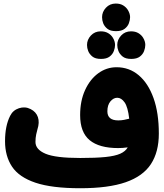

<svg xmlns="http://www.w3.org/2000/svg" viewBox="-20 -963 908 1060"><path d="M543.5 -868.2Q543.5 -897.5 564.9 -920.4Q586.4 -943.4 619.1 -943.4Q643.6 -943.4 660.2 -933.1Q676.8 -922.9 686 -907.7Q698.2 -887.7 698.2 -868.2Q698.2 -853 691.7 -835Q685.1 -816.9 668.2 -804Q651.4 -791 620.6 -791Q589.4 -791 573 -804Q556.6 -816.9 549.8 -834.5Q543.5 -850.6 543.5 -868.2ZM460.4 -714.8Q460.4 -744.1 481.9 -767.1Q503.4 -790 536.1 -790Q560.5 -790 577.1 -780Q593.8 -770 603 -754.9Q615.2 -734.9 615.2 -714.8Q615.2 -699.7 608.6 -681.6Q602.1 -663.6 585.2 -650.6Q568.4 -637.7 537.6 -637.7Q506.3 -637.7 490 -650.9Q473.6 -664.1 466.8 -681.6Q460.4 -697.8 460.4 -714.8ZM627.4 -714.8Q627.4 -744.1 648.9 -767.1Q670.4 -790 703.1 -790Q727.5 -790 744.1 -780Q760.7 -770 770 -754.9Q782.2 -734.9 782.2 -714.8Q782.2 -699.7 775.6 -681.6Q769 -663.6 752.2 -650.6Q735.4 -637.7 704.6 -637.7Q673.3 -637.7 657 -650.9Q640.6 -664.1 633.8 -681.6Q627.4 -697.8 627.4 -714.8ZM7.8 -183.1Q7.8 -268.6 36.1 -323.7Q51.3 -354.5 84.7 -365.5Q118.2 -376.5 148.9 -360.8Q179.2 -345.7 189.2 -316.4Q199.2 -287.1 186.5 -248Q184.1 -240.2 179.9 -221.2Q175.8 -202.1 175.8 -179.2Q175.8 -137.7 231.2 -114.3Q286.6 -90.8 423.3 -90.8Q509.3 -90.8 562.3 -96.2Q615.2 -101.6 644 -114.5Q672.9 -127.4 685.1 -149.4Q657.7 -145.5 632.3 -145.5Q527.8 -145.5 475.1 -189Q422.4 -232.4 422.4 -327.6Q422.4 -405.8 449.5 -465.3Q476.6 -524.9 522.2 -558.3Q567.9 -591.8 623.5 -591.8Q693.4 -591.8 745.8 -547.6Q798.3 -503.4 827.6 -421.4Q856.9 -339.4 856.9 -225.6Q856.9 -124 813.2 -57.1Q769.5 9.8 674.1 43Q578.6 76.2 423.3 76.2Q266.6 76.2 175.8 45.7Q85 15.1 46.4 -43Q7.8 -101.1 7.8 -183.1ZM572.8 -348.6Q572.8 -298.3 632.8 -298.3Q649.4 -298.3 664.8 -301.3Q680.2 -304.2 692.9 -307.6H693.4Q686 -372.1 668 -397.7Q649.9 -423.3 627.4 -423.3Q606.4 -423.3 589.6 -403.3Q572.8 -383.3 572.8 -348.6Z"/></svg>

Font: Mikhak Black
Style: Regular
Weight: 900
Designer: Amin Abedi
Version: Version 3.3